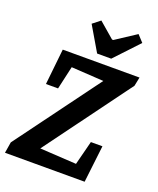

<svg xmlns="http://www.w3.org/2000/svg" viewBox="-157 -909 823 999"><g transform="rotate(20 255.0 -409.0)"><path d="M158 -84 360 -72 394 -205H458L434 0H-7L3 -61L346 -526L167 -537L138 -409H71L92 -607H517L507 -558ZM187 -785 229 -818 315 -744H322L435 -818L469 -781L345 -649H267Z"/></g></svg>

Font: Grenze SemiBold
Style: Italic
Weight: 600
Italic angle: -10°
Designer: Renata Polastri
Foundry: Omnibus-Type
Version: Version 1.002; ttfautohint (v1.8)